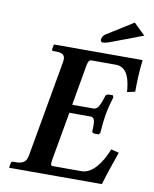

<svg xmlns="http://www.w3.org/2000/svg" viewBox="-90 -892 768 960"><g transform="rotate(10 293.5 -412.0)"><path d="M516 -824 379 -738C370 -732 365 -720 364 -713V-710C364 -702 368 -698 376 -698C385 -698 398 -701 421 -710L574 -768ZM25 0H494C510 -54 531 -116 550 -169L510 -179C481 -105 436 -46 383 -46H236C229.6 -46 226.3 -49 226.3 -58.9C226.3 -63 226.8 -68.3 228 -75L272 -323H380C398 -323 401.9 -306.1 401.9 -280.4C401.9 -271.8 401.5 -262.2 401 -252C400 -248 405 -242 415 -242H435L442 -251C443 -268 446.1 -308 452 -344C458.1 -381 470 -421 475 -437L471 -447H451C441 -447 434 -440 434 -436C421 -396 411 -365 387 -365H279L315 -571C319 -592 325 -600 334 -600H459C523 -600 534 -526 538 -475L578 -484C578 -535 580 -588 587 -646H139L136 -644L132 -621C131 -616 134 -613 138 -613H152C184.6 -613 198.1 -604.1 198.1 -581.4C198.1 -577.6 197.7 -573.5 197 -569L110 -77C104 -45 88 -33 49 -33H36C32 -33 28 -30 27 -24L23 -2Z"/></g></svg>

Font: Linux Libertine O
Style: Bold Italic
Weight: 700
Italic angle: -11.5°
Designer: Philipp H. Poll
Foundry: Philipp H. Poll
Version: Version 4.1.0